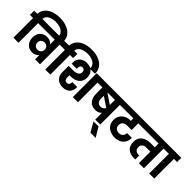

<svg xmlns="http://www.w3.org/2000/svg" viewBox="160 -2479 4206 4206"><g transform="rotate(45 2262.5 -376.5)"><path d="M498 -1031Q623 -1031 718 -992Q813 -953 864.5 -883Q916 -813 916 -723V-705H759V-720Q759 -780 723 -821Q687 -862 627.5 -882.5Q568 -903 498 -903Q392 -903 318 -862Q244 -821 238 -740H336V-609H238V0H81V-609H-17V-740H81Q85 -828 137.5 -893.5Q190 -959 282.5 -995Q375 -1031 498 -1031Z M1003 -740V-609H905V0H752V-134Q726 -99 686.5 -80.5Q647 -62 596 -62Q527 -62 476.5 -93Q426 -124 399 -179Q372 -234 372 -303Q372 -370 399 -422.5Q426 -475 477 -505Q528 -535 596 -535Q646 -535 686 -517Q726 -499 752 -465V-609H302V-740ZM639 -187Q692 -187 722 -220Q752 -253 752 -298V-299Q752 -345 722 -377Q692 -409 639 -409Q589 -409 557.5 -378.5Q526 -348 526 -299Q526 -249 557.5 -218Q589 -187 639 -187Z M1484 -1031Q1609 -1031 1704 -992Q1799 -953 1850.5 -883Q1902 -813 1902 -723V-705H1745V-720Q1745 -780 1709 -821Q1673 -862 1613.5 -882.5Q1554 -903 1484 -903Q1378 -903 1304 -862Q1230 -821 1224 -740H1322V-609H1224V0H1067V-609H969V-740H1067Q1071 -828 1123.5 -893.5Q1176 -959 1268.5 -995Q1361 -1031 1484 -1031Z M1530 -287V-217Q1530 -177 1548.5 -152.5Q1567 -128 1608 -128Q1642 -128 1661 -150.5Q1680 -173 1680 -209V-225H1832L1833 -207Q1833 -107 1773.5 -50Q1714 7 1612 7Q1500 7 1436 -56Q1372 -119 1372 -227V-419H1511Q1586 -419 1635 -446Q1684 -473 1684 -535Q1684 -570 1665.5 -591.5Q1647 -613 1614 -613Q1581 -613 1562.5 -591.5Q1544 -570 1544 -534Q1544 -511 1545 -500H1388Q1387 -507 1386 -516.5Q1385 -526 1385 -539Q1385 -600 1413 -648Q1441 -696 1493 -722.5Q1545 -749 1614 -749Q1718 -749 1780.5 -690Q1843 -631 1843 -525Q1843 -408 1766.5 -347.5Q1690 -287 1570 -287ZM2178 -740V-609H2080V0H1921V-740Z M2869 -609H2771V0H2617V-210Q2566 -148 2462 -148Q2350 -148 2289.5 -222.5Q2229 -297 2229 -418V-609H2144V-740H2869ZM2617 -609H2382L2617 -451ZM2495 -280Q2536 -280 2565 -299Q2594 -318 2607 -350L2381 -501V-413Q2381 -353 2410 -316.5Q2439 -280 2495 -280Z M2746 278 2617 55H2773L2907 278Z M3205 -401Q3143 -401 3102.5 -368.5Q3062 -336 3062 -275Q3062 -222 3097 -189Q3132 -156 3189 -156Q3248 -156 3283.5 -191Q3319 -226 3319 -283H3468Q3468 -204 3434.5 -144.5Q3401 -85 3338.5 -52.5Q3276 -20 3193 -20Q3109 -20 3043.5 -52Q2978 -84 2941.5 -142Q2905 -200 2905 -276Q2905 -353 2939 -410.5Q2973 -468 3037 -500Q3101 -532 3188 -533V-609H2835V-740H3515V-609H3342V-401Z M4223 -609H4125V0H3968V-357H3843Q3782 -357 3746 -327Q3710 -297 3710 -242Q3710 -187 3741.5 -156Q3773 -125 3835 -125H3854V-1H3811Q3696 -1 3623.5 -62Q3551 -123 3551 -245Q3551 -368 3630.5 -430Q3710 -492 3835 -492H3968V-609H3481V-740H4223Z M4287 0V-609H4189V-740H4542V-609H4444V0Z"/></g></svg>

Font: Fz Poppins
Style: Bold
Weight: 700
Designer: Ninad Kale (Devanagari), Jonny Pinhorn (Latin)
Foundry: Indian Type Foundry
Version: Vit hóa bi Vntype.Com & FontZin.Com